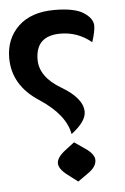

<svg xmlns="http://www.w3.org/2000/svg" viewBox="-51 -721 502 770"><g transform="rotate(-5 200.0 -336.0)"><path d="M222.7 -180.7Q208.5 -260.7 104.2 -328.6Q0 -396.5 0 -506.3Q0 -583.5 51.5 -633.1Q103 -682.6 197.3 -682.6Q278.3 -682.6 314.7 -658.7Q351.1 -634.8 351.1 -605.5Q351.1 -583.5 337.4 -540.5Q282.7 -585.9 212.9 -585.9Q112.8 -585.9 112.8 -489.7Q112.8 -419.9 197.8 -369.9Q282.7 -319.8 282.7 -265.1Q282.7 -226.1 222.7 -180.7ZM232.9 11.2 191.9 -20Q157.7 -45.9 157.7 -68.8Q157.7 -92.3 192.4 -118.7L229.5 -147L273.4 -116.7Q308.6 -92.3 308.6 -68.8Q308.6 -41.5 274.4 -18.1Z"/></g></svg>

Font: ALMAS
Style: Bold
Weight: 700
Designer: ALMAS Font/ by Husham Jawad Kadhim, derived from the Bainsely font by/ Paul James MIller
Foundry: High-Logic / Made with FontCreator
Version: Version 1.411;September 19, 2021;FontCreator 14.0.0.2814 32-